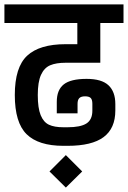

<svg xmlns="http://www.w3.org/2000/svg" viewBox="-30 -674 579 869"><path d="M0 0ZM141 -244Q141 -185 154 -153Q167 -121 191.5 -109.5Q216 -98 257 -98H276Q334 -98 361 -115Q388 -132 388 -173V-204Q388 -223 380.5 -230.5Q373 -238 355 -238Q337 -238 329 -230Q321 -222 321 -204V-161H227V-213Q227 -267 258.5 -292Q290 -317 362 -317Q430 -317 461 -288Q492 -259 492 -203V-174Q492 -93 439 -53.5Q386 -14 276 -14H257Q144 -14 90.5 -66.5Q37 -119 37 -244Q37 -370 93 -422Q149 -474 267 -474H320V-570H-10V-654H529V-570H424V-390H267Q224 -390 197 -378.5Q170 -367 155.5 -335Q141 -303 141 -244ZM194 102 268 28 342 102 268 175Z"/></svg>

Font: Biryani SemiBold
Style: Regular
Weight: 600
Designer: Dan Reynolds and Mathieu Réguer
Foundry: Dan Reynolds and Mathieu Réguer
Version: Version 1.004; ttfautohint (v1.1) -l 5 -r 5 -G 72 -x 0 -D la